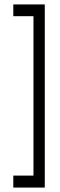

<svg xmlns="http://www.w3.org/2000/svg" viewBox="-20 -719 272 866"><path d="M40 73H131V-646H40V-699H182V127H40Z"/></svg>

Font: Turret Road
Style: Regular
Weight: 400
Designer: Noponies
Foundry: Noponies
Version: Version 1.001; ttfautohint (v1.8)